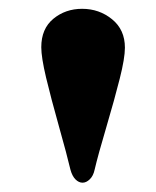

<svg xmlns="http://www.w3.org/2000/svg" viewBox="-20 -815 347 427"><path d="M136.7 -437.5Q128.9 -470.7 111.1 -533.9Q93.3 -597.2 82.5 -642.3Q71.8 -687.5 71.8 -710Q71.8 -751 98.6 -773.2Q125.5 -795.4 162.6 -795.4Q200.7 -795.4 229.2 -772.2Q257.8 -749 257.8 -709Q257.8 -685.5 246.3 -640.1Q234.9 -594.7 216.6 -532.7Q198.2 -470.7 190.4 -437.5Q187.5 -423.8 179.7 -416.3Q171.9 -408.7 163.6 -408.7Q155.3 -408.7 147.9 -416Q140.6 -423.3 136.7 -437.5Z"/></svg>

Font: Coda
Style: Heavy
Weight: 800
Version: Version 2.000; ttfautohint (v0.8) -r 50 -G 200 -x